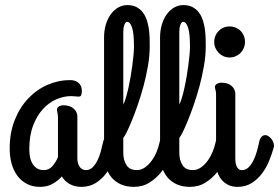

<svg xmlns="http://www.w3.org/2000/svg" viewBox="-20 -707 1097 755"><path d="M317.9 -38.1Q333 -38.1 344 -48.8Q355 -59.6 363 -75.7Q371.1 -91.8 376.2 -110.6Q381.3 -129.4 384.8 -146Q388.2 -161.6 394.8 -168.7Q401.4 -175.8 409.2 -175.8Q415 -175.8 421.1 -172.1Q427.2 -168.5 432.4 -162.6Q437.5 -156.7 440.7 -149.4Q443.8 -142.1 443.8 -134.8Q443.8 -133.8 443.8 -132.3Q443.8 -130.9 442.9 -127.9Q436.5 -103 425.5 -75.7Q414.6 -48.3 397.5 -25.4Q380.4 -2.4 356.2 12.7Q332 27.8 299.8 27.8Q273.4 27.8 253.9 16.6Q234.4 5.4 223.1 -13.2Q208 3.9 186.8 15.9Q165.5 27.8 137.2 27.8Q107.9 27.8 85.7 16.1Q63.5 4.4 48.3 -15.9Q33.2 -36.1 25.6 -63.7Q18.1 -91.3 18.1 -123Q18.1 -185.5 38.1 -235.4Q58.1 -285.2 91.3 -320.1Q124.5 -355 167.2 -373.5Q210 -392.1 255.9 -392.1Q276.4 -392.1 289.1 -380.9Q301.8 -369.6 301.8 -350.1Q301.8 -337.4 299.1 -332.3Q296.4 -327.1 289.1 -327.1Q282.2 -327.1 274.9 -328.1Q267.6 -329.1 259.8 -329.1Q231.4 -329.1 202.1 -316.7Q172.9 -304.2 149.2 -278.6Q125.5 -252.9 110.4 -213.6Q95.2 -174.3 95.2 -120.1Q95.2 -80.6 110.4 -59.3Q125.5 -38.1 151.9 -38.1Q172.4 -38.1 186 -53.5Q199.7 -68.8 208 -89.8V-244.1Q208 -251.5 207.3 -256.3Q206.5 -261.2 205.8 -264.6Q205.1 -268.1 204.6 -270.8Q204.1 -273.4 204.1 -275.9Q204.1 -283.7 211.7 -288.3Q219.2 -293 230 -293Q254.9 -293 269.5 -280Q284.2 -267.1 284.2 -249V-84Q284.2 -75.7 286.1 -67.6Q288.1 -59.6 292 -53Q295.9 -46.4 302.5 -42.2Q309.1 -38.1 317.9 -38.1Z M464.8 -295.9Q470.2 -306.2 475.3 -323.5Q480.5 -340.8 485.1 -361.8Q489.7 -382.8 493.7 -405.8Q497.6 -428.7 500.5 -450.7Q503.4 -472.7 505.1 -491.9Q506.8 -511.2 506.8 -524.9Q506.8 -574.7 499.5 -597.9Q492.2 -621.1 480 -621.1Q476.1 -621.1 473.1 -617.2Q470.2 -613.3 468.3 -607.2Q466.3 -601.1 465.6 -594Q464.8 -586.9 464.8 -581.1ZM606.9 -145Q609.9 -159.7 616 -166.3Q622.1 -172.9 629.2 -173.6Q636.2 -174.3 643.6 -170.2Q650.9 -166 656.2 -159.2Q661.6 -152.3 664.3 -143.8Q667 -135.3 665 -127Q658.2 -106.9 645.5 -80.1Q632.8 -53.2 613.3 -29.3Q593.8 -5.4 567.4 11.2Q541 27.8 506.8 27.8Q478 27.8 456.1 18.3Q434.1 8.8 419.2 -8.5Q404.3 -25.9 396.7 -50Q389.2 -74.2 389.2 -104V-559.1Q389.2 -586.9 396.2 -610.6Q403.3 -634.3 415.8 -651.1Q428.2 -668 444.8 -677.5Q461.4 -687 480 -687Q502 -687 517.1 -679Q532.2 -670.9 542 -657.7Q551.8 -644.5 557.4 -627.4Q563 -610.4 565.4 -592.5Q567.9 -574.7 568.4 -557.4Q568.8 -540 568.8 -525.9Q568.8 -489.3 562 -449Q555.2 -408.7 544.7 -369.6Q534.2 -330.6 521.7 -294.7Q509.3 -258.8 497.8 -231Q486.3 -203.1 477.3 -185.5Q468.3 -168 464.8 -165V-106.9Q464.8 -76.7 477.5 -57.4Q490.2 -38.1 518.1 -38.1Q535.2 -38.1 550 -48.6Q564.9 -59.1 576.4 -75Q587.9 -90.8 595.7 -109.6Q603.5 -128.4 606.9 -145Z M685.1 -295.9Q690.4 -306.2 695.6 -323.5Q700.7 -340.8 705.3 -361.8Q710 -382.8 713.9 -405.8Q717.8 -428.7 720.7 -450.7Q723.6 -472.7 725.3 -491.9Q727.1 -511.2 727.1 -524.9Q727.1 -574.7 719.7 -597.9Q712.4 -621.1 700.2 -621.1Q696.3 -621.1 693.4 -617.2Q690.4 -613.3 688.5 -607.2Q686.5 -601.1 685.8 -594Q685.1 -586.9 685.1 -581.1ZM827.1 -145Q830.1 -159.7 836.2 -166.3Q842.3 -172.9 849.4 -173.6Q856.4 -174.3 863.8 -170.2Q871.1 -166 876.5 -159.2Q881.8 -152.3 884.5 -143.8Q887.2 -135.3 885.3 -127Q878.4 -106.9 865.7 -80.1Q853 -53.2 833.5 -29.3Q814 -5.4 787.6 11.2Q761.2 27.8 727.1 27.8Q698.2 27.8 676.3 18.3Q654.3 8.8 639.4 -8.5Q624.5 -25.9 616.9 -50Q609.4 -74.2 609.4 -104V-559.1Q609.4 -586.9 616.5 -610.6Q623.5 -634.3 636 -651.1Q648.4 -668 665 -677.5Q681.6 -687 700.2 -687Q722.2 -687 737.3 -679Q752.4 -670.9 762.2 -657.7Q772 -644.5 777.6 -627.4Q783.2 -610.4 785.6 -592.5Q788.1 -574.7 788.6 -557.4Q789.1 -540 789.1 -525.9Q789.1 -489.3 782.2 -449Q775.4 -408.7 764.9 -369.6Q754.4 -330.6 741.9 -294.7Q729.5 -258.8 718 -231Q706.5 -203.1 697.5 -185.5Q688.5 -168 685.1 -165V-106.9Q685.1 -76.7 697.8 -57.4Q710.4 -38.1 738.3 -38.1Q755.4 -38.1 770.3 -48.6Q785.2 -59.1 796.6 -75Q808.1 -90.8 815.9 -109.6Q823.7 -128.4 827.1 -145Z M882.3 -481Q870.1 -481 859.1 -485.8Q848.1 -490.7 840.1 -499Q832 -507.3 827.1 -518.3Q822.3 -529.3 822.3 -542Q822.3 -555.2 827.1 -566.4Q832 -577.6 840.1 -585.7Q848.1 -593.8 859.1 -598.4Q870.1 -603 882.3 -603Q895.5 -603 906.7 -598.4Q918 -593.8 926 -585.7Q934.1 -577.6 938.7 -566.4Q943.4 -555.2 943.4 -542Q943.4 -529.3 938.7 -518.3Q934.1 -507.3 926 -499Q918 -490.7 906.7 -485.8Q895.5 -481 882.3 -481ZM905.3 -84Q905.3 -80.6 905.8 -73Q906.2 -65.4 908.7 -57.6Q911.1 -49.8 916.5 -43.9Q921.9 -38.1 931.6 -38.1Q946.3 -38.1 957.3 -48.8Q968.3 -59.6 976.3 -75.7Q984.4 -91.8 989.7 -110.6Q995.1 -129.4 998.5 -146Q1001.5 -161.1 1007.6 -168Q1013.7 -174.8 1020.8 -175.5Q1027.8 -176.3 1034.9 -171.9Q1042 -167.5 1047.6 -160.4Q1053.2 -153.3 1055.9 -144.5Q1058.6 -135.7 1056.6 -127.9Q1049.8 -103 1038.8 -75.7Q1027.8 -48.3 1010.7 -25.4Q993.7 -2.4 969.7 12.7Q945.8 27.8 913.6 27.8Q893.6 27.8 877.9 20.3Q862.3 12.7 851.6 0Q840.8 -12.7 835.2 -29.8Q829.6 -46.9 829.6 -65.9V-333Q829.6 -347.2 827.4 -353.5Q825.2 -359.9 825.2 -365.2Q825.2 -372.6 833 -377.2Q840.8 -381.8 851.6 -381.8Q876.5 -381.8 890.9 -368.9Q905.3 -356 905.3 -337.9Z"/></svg>

Font: Grand Hotel
Style: Regular
Weight: 400
Designer: Brian J. Bonislawsky & Jim Lyles for Astigmatic (AOETI)
Foundry: Astigmatic (AOETI)
Version: Version 001.000